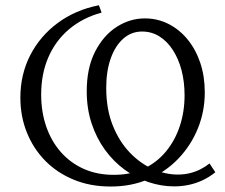

<svg xmlns="http://www.w3.org/2000/svg" viewBox="-20 -691 845 721"><path d="M394.3 9.4Q319.1 9.4 257 -16.2Q194.9 -41.7 150.2 -87Q105.5 -132.4 81 -193.1Q56.5 -253.9 56.5 -324.3Q56.5 -411.5 93.5 -483.6Q130.5 -555.7 196.9 -604.8Q263.3 -653.9 351.5 -671.3L361.5 -643.7Q289.9 -624.1 239 -580.9Q188.1 -537.6 161.4 -475.4Q134.6 -413.2 134.6 -336.2Q134.6 -270.5 153.8 -215.4Q172.9 -160.2 208.7 -119.7Q244.5 -79.2 294.5 -56.8Q344.5 -34.5 406.3 -34.5Q469.9 -34 519.5 -57.4Q569.1 -80.8 603.3 -122.3Q637.5 -163.7 655.3 -217.8Q673.1 -271.9 673.1 -333.3Q673.1 -383.6 661.8 -426.9Q650.5 -470.2 629.1 -503.1Q607.8 -536 578.6 -554.3Q549.5 -572.6 513.3 -572.6Q473.2 -572.6 442.9 -545.8Q412.5 -518.9 395.7 -471.3Q378.9 -423.6 378.9 -361.5Q378.9 -281.3 403.3 -220.4Q427.6 -159.5 467.5 -118Q507.4 -76.5 554.5 -56Q601.5 -35.5 647.1 -35.5Q672.1 -35.5 693.4 -40.8Q714.6 -46.1 732.9 -55.4Q751.1 -64.7 766.9 -77.2L788.6 -44.1Q765.8 -25.7 740.6 -14Q715.5 -2.3 688.8 3.3Q662.2 8.9 634 8.9Q585.5 8.9 537.7 -7.1Q490 -23.2 448.1 -53.8Q406.3 -84.4 374.4 -128.1Q342.5 -171.9 324.1 -227.3Q305.7 -282.7 305.7 -348.5Q305.7 -435.5 336.8 -496.5Q367.9 -557.5 417.6 -589.7Q467.4 -621.9 524.1 -621.9Q571.5 -621.9 612.5 -601.2Q653.5 -580.5 684.3 -543.1Q715 -505.6 732 -455.2Q749 -404.7 749 -344.2Q749 -272.6 723.1 -208.9Q697.3 -145.2 650.1 -95.7Q602.9 -46.2 537.7 -18.2Q472.5 9.8 394.3 9.4Z"/></svg>

Font: Ysabeau
Style: Bold
Weight: 700
Designer: Christian Thalmann (Catharsis Fonts)
Version: Version 2.000;gftools[0.9.27.dev2+g8671c4b]